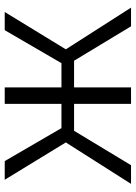

<svg xmlns="http://www.w3.org/2000/svg" viewBox="96 -656 561 792"><g transform="rotate(-90 376.0 -260.5)"><path d="M107 -521 243 -287H343V-521H411V-287H511L647 -521H722L568 -269L740 0H663L521 -235H411V0H343V-235H232L90 0H13L184 -269L30 -521Z"/></g></svg>

Font: PTCRaleway
Style: Regular
Weight: 400
Designer: Matt McInerney, Pablo Impallari, Rodrigo Fuenzalida
Foundry: Matt McInerney, Pablo Impallari, Rodrigo Fuenzalida
Version: Version 3.000g; ttfautohint (v1.5) -l 8 -r 28 -G 28 -x 14 -D